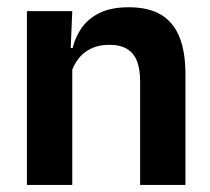

<svg xmlns="http://www.w3.org/2000/svg" viewBox="-20 -522 594 542"><path d="M375.5 0V-294.5Q375.5 -325.5 367.2 -348Q359 -370.5 340 -383Q321 -395.5 288 -395.5Q259 -395.5 237.2 -385Q215.5 -374.5 201.8 -356.8Q188 -339 181 -316.5L161 -386.5H185Q193 -419 211.8 -445Q230.5 -471 262.8 -486.2Q295 -501.5 343.5 -501.5Q400 -501.5 435 -480.2Q470 -459 486.8 -417Q503.5 -375 503.5 -313V0ZM56 0V-490.5H184L179 -371L184 -360.5V0Z"/></svg>

Font: Anek Gujarati Medium SemiBold
Style: Regular
Weight: 600
Version: Version 1.003